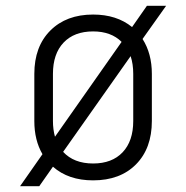

<svg xmlns="http://www.w3.org/2000/svg" viewBox="-20 -610 640 660"><path d="M49 30 126 -80Q98 -128 98 -194V-356Q98 -450 153 -505Q208 -560 300 -560Q381 -560 434 -517L485 -590H551L470 -476Q502 -426 502 -356V-194Q502 -100 447.5 -45Q393 10 300 10Q215 10 162 -37L115 30ZM162 -194Q162 -165 169 -140L398 -466Q362 -502 300 -502Q235 -502 198.5 -463.5Q162 -425 162 -356ZM300 -48Q365 -48 401.5 -86.5Q438 -125 438 -194V-356Q438 -390 429 -417L197 -88Q234 -48 300 -48Z"/></svg>

Font: Tiny ExtraLight
Style: Regular
Weight: 200
Monospace: yes
Designer: Philipp Nurullin, Konstantin Bulenkov
Foundry: JetBrains
Version: Version 2.251; ttfautohint (v1.8.4.7-5d5b)